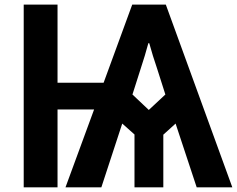

<svg xmlns="http://www.w3.org/2000/svg" viewBox="-20 -806 1019 826"><path d="M549.8 -399.4 620.1 -333 691.4 -399.4 655.3 -512.7Q637.7 -563.5 622.1 -620.1H618.2Q603.5 -565.4 585.9 -512.7ZM425.8 -450.2 548.8 -786.1H693.4L979.5 0H826.2L735.4 -274.4L682.6 -226.6V0H558.6V-227.5L505.9 -274.4L416 0H261.7L384.8 -335H227.5V0H82V-786.1H227.5V-450.2Z"/></svg>

Font: Gothic A1 ExtraBold
Style: Regular
Weight: 800
Designer: HanYang I&C Co.,Ltd.
Foundry: HanYang I&C Co.,Ltd.
Version: Version 2.50